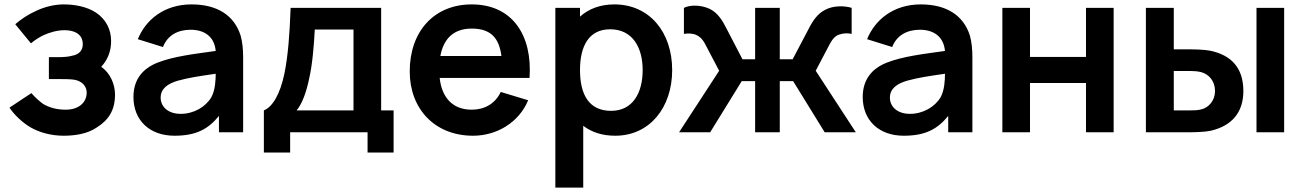

<svg xmlns="http://www.w3.org/2000/svg" viewBox="-20 -598 5898 868"><path d="M49 -488.5 119.8 -402.1C137.5 -416.7 158.3 -430.2 176 -438.5C203.1 -451 237.5 -461.5 271.9 -461.5C293.8 -461.5 311.5 -457.3 325 -450C346.9 -437.5 354.2 -418.8 354.2 -397.9C354.2 -375 342.7 -352.1 305.2 -345.8C287.5 -340.6 261.5 -339.6 240.6 -339.6H201V-240.6H240.6C263.5 -240.6 299 -240.6 316.7 -237.5C351 -231.3 371.9 -208.3 371.9 -179.2C371.9 -154.2 360.4 -131.2 336.5 -116.7C318.8 -106.3 300 -102.1 277.1 -102.1C241.7 -102.1 206.3 -109.4 175 -128.1C158.3 -139.6 135.4 -161.5 121.9 -177.1L22.9 -111.5C40.6 -83.3 80.2 -43.8 118.8 -21.9C158.3 1 211.5 15.6 267.7 15.6C315.6 15.6 374 8.3 417.7 -21.9C472.9 -56.3 500 -102.1 500 -170.8C500 -216.7 478.1 -268.8 437.5 -295.8C468.8 -330.2 482.3 -368.8 482.3 -412.5C482.3 -463.5 460.4 -509.4 414.6 -540.6C371.9 -568.8 315.6 -578.1 267.7 -578.1C226 -578.1 181.2 -566.7 145.8 -550C104.2 -531.2 77.1 -512.5 49 -488.5Z M1079.2 0V-338.5C1079.2 -375 1076 -408.3 1067.7 -437.5C1038.5 -529.2 961.5 -578.1 845.8 -578.1C721.9 -578.1 638.5 -508.3 603.1 -420.8L716.7 -385.4C737.5 -439.6 785.4 -463.5 841.7 -463.5C901 -463.5 949 -435.4 955.2 -367.7C860.4 -354.2 765.6 -343.8 691.7 -314.6C626 -288.5 583.3 -239.6 583.3 -159.4C583.3 -54.2 656.3 15.6 768.8 15.6C865.6 15.6 920.8 -13.5 969.8 -74V0ZM935.4 -158.3C909.4 -114.6 856.3 -83.3 796.9 -83.3C737.5 -83.3 706.3 -117.7 706.3 -156.2C706.3 -197.9 738.5 -219.8 784.4 -233.3C834.4 -246.9 876 -253.1 955.2 -264.6C955.2 -236.5 953.1 -190.6 935.4 -158.3Z M1703.1 -562.5H1293.8C1289.6 -443.8 1282.3 -345.8 1265.6 -264.6C1246.9 -174 1212.5 -114.6 1172.9 -99V91.7H1291.7V0H1641.7V91.7H1759.4V-99H1703.1ZM1578.1 -99H1320.8C1344.8 -126 1365.6 -182.3 1378.1 -244.8C1392.7 -309.4 1399 -389.6 1403.1 -464.6H1578.1Z M1967.7 -245.8H2374C2387.5 -440.6 2294.8 -578.1 2112.5 -578.1C1942.7 -578.1 1832.3 -456.3 1832.3 -275C1832.3 -106.3 1944.8 15.6 2118.8 15.6C2225 15.6 2326 -43.8 2367.7 -144.8L2243.8 -182.3C2218.8 -129.2 2170.8 -102.1 2112.5 -102.1C2026 -102.1 1977.1 -157.3 1967.7 -245.8ZM2112.5 -468.8C2201 -468.8 2236.5 -424 2246.9 -344.8H1970.8C1984.4 -418.8 2027.1 -468.8 2112.5 -468.8Z M2757.3 -578.1C2693.8 -578.1 2641.7 -558.3 2602.1 -522.9V-562.5H2490.6V250H2616.7V-29.2C2655.2 0 2703.1 15.6 2761.5 15.6C2917.7 15.6 3018.8 -112.5 3018.8 -281.2C3018.8 -452.1 2916.7 -578.1 2757.3 -578.1ZM2742.7 -96.9C2641.7 -96.9 2602.1 -171.9 2602.1 -281.2C2602.1 -390.6 2642.7 -465.6 2738.5 -465.6C2839.6 -465.6 2885.4 -383.3 2885.4 -281.2C2885.4 -178.1 2840.6 -96.9 2742.7 -96.9Z M3050 0H3190.6L3333.3 -231.3H3393.8V0H3505.2V-231.3H3565.6L3708.3 0H3849L3667.7 -278.1L3732.3 -401C3744.8 -424 3759.4 -438.5 3777.1 -442.7C3795.8 -449 3816.7 -447.9 3830.2 -444.8V-562.5C3800 -571.9 3749 -574 3711.5 -554.2C3678.1 -537.5 3656.2 -508.3 3635.4 -466.7L3563.5 -330.2H3505.2V-562.5H3393.8V-330.2H3336.5L3265.6 -466.7C3244.8 -508.3 3224 -540.6 3187.5 -558.3C3145.8 -577.1 3099 -576 3071.9 -562.5V-444.8C3089.6 -447.9 3109.4 -446.9 3124 -441.7C3138.5 -435.4 3152.1 -427.1 3166.7 -401L3231.2 -278.1Z M4376 0V-338.5C4376 -375 4372.9 -408.3 4364.6 -437.5C4335.4 -529.2 4258.3 -578.1 4142.7 -578.1C4018.8 -578.1 3935.4 -508.3 3900 -420.8L4013.5 -385.4C4034.4 -439.6 4082.3 -463.5 4138.5 -463.5C4197.9 -463.5 4245.8 -435.4 4252.1 -367.7C4157.3 -354.2 4062.5 -343.8 3988.5 -314.6C3922.9 -288.5 3880.2 -239.6 3880.2 -159.4C3880.2 -54.2 3953.1 15.6 4065.6 15.6C4162.5 15.6 4217.7 -13.5 4266.7 -74V0ZM4232.3 -158.3C4206.2 -114.6 4153.1 -83.3 4093.8 -83.3C4034.4 -83.3 4003.1 -117.7 4003.1 -156.2C4003.1 -197.9 4035.4 -219.8 4081.3 -233.3C4131.2 -246.9 4172.9 -253.1 4252.1 -264.6C4252.1 -236.5 4250 -190.6 4232.3 -158.3Z M4889.6 -562.5V-340.6H4636.5V-562.5H4511.5V0H4636.5V-222.9H4889.6V0H5014.6V-562.5Z M5160.4 -562.5V0H5350C5382.3 0 5427.1 -1 5455.2 -7.3C5546.9 -29.2 5601 -87.5 5601 -186.5C5601 -291.7 5545.8 -349 5451 -368.8C5424 -374 5380.2 -375 5349 -375H5286.5V-562.5ZM5660.4 -562.5H5785.4V0H5660.4ZM5286.5 -277.1H5361.5C5376 -277.1 5393.8 -276 5410.4 -271.9C5444.8 -262.5 5472.9 -232.3 5472.9 -186.5C5472.9 -143.8 5444.8 -112.5 5413.5 -104.2C5395.8 -99 5376 -99 5361.5 -99H5286.5Z"/></svg>

Font: Manrope3 Bold
Style: Regular
Weight: 700
Designer: Mikhail Sharanda
Foundry: Mikhail Sharanda
Version: Version 3.000;PS 003.000;hotconv 1.0.88;makeotf.lib2.5.64775